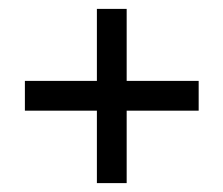

<svg xmlns="http://www.w3.org/2000/svg" viewBox="-20 -488 502 432"><path d="M427 -306H265V-468H198V-306H36V-239H198V-76H265V-239H427Z"/></svg>

Font: Lisu Bosa Light
Style: Regular
Weight: 300
Designer: David Morse, Annie Olsen, Victor Gaultney, Frank Grießhammer (Latin)
Foundry: SIL International
Version: Version 2.000